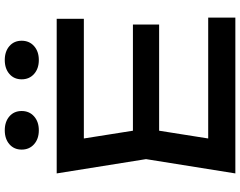

<svg xmlns="http://www.w3.org/2000/svg" viewBox="-121 -887 1008 806"><g transform="rotate(-90 383.0 -484.0)"><path d="M683 -320H159V-430H683ZM193 -40 130 -114H712V0H58L118 -375L58 -750H707V-636H130L193 -710L246 -375ZM158 -897Q158 -929 180.5 -948.5Q203 -968 239 -968Q275 -968 297.5 -948.5Q320 -929 320 -897Q320 -865 297.5 -845Q275 -825 239 -825Q203 -825 180.5 -845Q158 -865 158 -897ZM453 -897Q453 -929 475.5 -948.5Q498 -968 534 -968Q570 -968 592.5 -948.5Q615 -929 615 -897Q615 -865 592.5 -845Q570 -825 534 -825Q498 -825 475.5 -845Q453 -865 453 -897Z"/></g></svg>

Font: Unbounded Variable
Style: Regular
Weight: 400
Designer: Luke Prowse, Jean-Baptiste Morizot, Fátima Lázaro, Florian Runge
Foundry: NaN
Version: Version 1.600;FEAKit 1.0